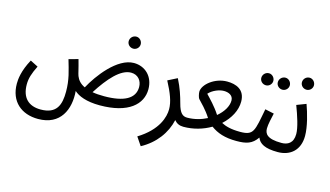

<svg xmlns="http://www.w3.org/2000/svg" viewBox="-93 -909 2494 1450"><g transform="rotate(15 1154.0 -184.0)"><path d="M829 -467C854 -467 875 -488 875 -513C875 -539 854 -561 829 -561C802 -561 781 -539 781 -513C781 -488 802 -467 829 -467ZM271 232C446 232 504 96 492 -46C526 -15 589 12 695 12C918 12 1019 -82 1019 -200C1019 -301 950 -364 863 -364C733 -364 605 -191 551 -90C514 -107 494 -132 483 -160C475 -182 472 -207 450 -284L377 -264C401 -181 423 -116 423 -22C423 80 398 158 271 158C177 158 122 105 122 2C122 -46 135 -86 166 -149L105 -180C53 -85 48 -18 48 15C48 155 141 232 271 232ZM861 -288C915 -288 947 -248 947 -198C947 -108 864 -63 709 -63C673 -63 643 -65 617 -70C695 -192 779 -288 861 -288Z M1074 230C1183 171 1252 76 1275 -28C1293 -6 1316 5 1347 5C1386 5 1397 -12 1397 -34C1397 -56 1385 -69 1357 -69C1322 -69 1298 -87 1279 -160C1265 -212 1247 -271 1212 -339L1139 -302C1184 -217 1209 -153 1209 -95C1209 -35 1180 73 1030 165Z M1347 5C1425 5 1499 -17 1560 -53C1611 -16 1670 5 1761 5C1794 5 1811 -7 1811 -34C1811 -58 1797 -69 1771 -69C1700 -69 1657 -81 1623 -99C1683 -154 1720 -222 1720 -291C1720 -386 1648 -411 1579 -411C1482 -411 1395 -339 1395 -282C1395 -266 1403 -235 1409 -229C1431 -205 1475 -163 1510 -107C1465 -84 1412 -69 1357 -69ZM1457 -283C1487 -316 1537 -336 1574 -336C1608 -336 1647 -322 1647 -280C1647 -235 1617 -186 1570 -147C1533 -205 1485 -253 1457 -283Z M1997 -459C2022 -459 2043 -480 2043 -505C2043 -531 2022 -553 1997 -553C1970 -553 1949 -531 1949 -505C1949 -480 1970 -459 1997 -459ZM1868 -459C1893 -459 1914 -480 1914 -505C1914 -531 1893 -553 1868 -553C1841 -553 1820 -531 1820 -505C1820 -480 1841 -459 1868 -459ZM1761 5C1838 5 1883 -7 1923 -65C1940 -21 1984 5 2084 5C2123 5 2134 -12 2134 -34C2134 -56 2122 -69 2094 -69C1979 -69 1960 -107 1960 -147C1960 -179 1973 -232 1981 -268L1911 -283C1877 -106 1878 -69 1771 -69Z M2173 -506C2198 -506 2219 -527 2219 -552C2219 -578 2198 -600 2173 -600C2146 -600 2125 -578 2125 -552C2125 -527 2146 -506 2173 -506ZM2084 5C2183 5 2253 -55 2253 -166C2253 -239 2225 -337 2201 -403L2128 -375C2157 -299 2185 -213 2185 -163C2185 -90 2141 -69 2094 -69Z"/></g></svg>

Font: Noto Sans Arabic UI XCn
Style: Regular
Weight: 400
Width: 2
Designer: Monotype Design Team, Nadine Chahine and Nizar Qandah
Foundry: Monotype Imaging Inc.
Version: Version 2.010